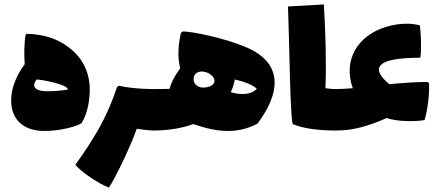

<svg xmlns="http://www.w3.org/2000/svg" viewBox="-20 -586 1977 862"><path d="M285 -376C233 -416 166 -433 100 -434L95 -430C88 -388 88 -338 91 -298C52 -246 30 -187 30 -135C30 -58 76 2 180 2C252 2 326 -19 346 -33C374 -76 383 -140 383 -183C383 -271 342 -335 285 -376ZM168 -178C133 -183 124 -203 144 -229C166 -229 285 -207 285 -184C253 -178 199 -174 168 -178Z M668 -186C665 -186 581 -186 514 -201L505 -195C482 -124 455 -64 423 -7C392 47 358 99 318 154C332 170 355 189 381 207C411 228 444 247 469 256C475 249 506 194 540 121C558 82 578 37 594 -8C629 -2 660 0 668 0C689 0 695 -33 695 -93C695 -150 690 -186 668 -186Z M1080 -376C982 -417 844 -444 801 -445L792 -438C785 -405 781 -375 781 -346C781 -322 784 -300 789 -279C763 -244 748 -214 741 -187L668 -186C646 -186 641 -150 641 -93C641 -33 647 0 668 0C727 0 791 -8 848 -29C902 -10 954 2 1003 2C1048 2 1093 -8 1136 -31C1186 -98 1213 -160 1213 -215C1213 -283 1171 -339 1080 -376ZM894 -193C889 -193 885 -193 881 -194C859 -199 849 -215 849 -231C849 -244 856 -257 870 -262C875 -264 880 -265 886 -265C912 -265 943 -245 943 -223C943 -203 916 -193 894 -193ZM1070 -164C1055 -164 1037 -166 1016 -172C1023 -187 1030 -205 1034 -229C1082 -219 1119 -202 1133 -187C1122 -176 1103 -164 1070 -164Z M1487 -186C1477 -186 1460 -187 1441 -190C1446 -303 1441 -451 1434 -566L1273 -557C1280 -374 1282 -77 1294 -29C1344 -7 1422 0 1487 0C1508 0 1514 -33 1514 -93C1514 -150 1509 -186 1487 -186Z M1906 -213 1899 -218C1841 -218 1783 -213 1728 -208C1696 -234 1676 -262 1682 -281C1694 -317 1768 -326 1867 -327C1873 -359 1870 -440 1865 -472C1834 -481 1795 -481 1766 -477C1618 -456 1535 -355 1552 -238C1554 -222 1558 -206 1564 -190C1537 -188 1511 -186 1487 -186C1465 -186 1460 -150 1460 -93C1460 -33 1466 0 1487 0C1566 0 1631 -19 1716 -56C1762 -40 1845 -39 1886 -47C1900 -90 1909 -168 1906 -213Z"/></svg>

Font: FilmFarsi_V5 Display
Style: Regular
Weight: 400
Designer: Borna Izadpanah
Foundry: Borna Izadpanah
Version: Version 1.000;PS 001.000;hotconv 1.0.88;makeotf.lib2.5.64775